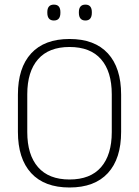

<svg xmlns="http://www.w3.org/2000/svg" viewBox="-20 -822 617 852"><path d="M288.5 10Q177 10 118.2 -54Q59.5 -118 59.5 -237V-402Q59.5 -521 118.2 -585Q177 -649 288.5 -649Q400 -649 458.8 -585Q517.5 -521 517.5 -402V-237Q517.5 -118 458.8 -54Q400 10 288.5 10ZM288.5 -25.5Q381 -25.5 428.5 -80.2Q476 -135 476 -236V-403.5Q476 -504.5 428.5 -559Q381 -613.5 288.5 -613.5Q196.5 -613.5 148.8 -559Q101 -504.5 101 -403.5V-236Q101 -135 148.8 -80.2Q196.5 -25.5 288.5 -25.5ZM219 -731Q204.5 -731 197.2 -739.8Q190 -748.5 190 -765V-768.5Q190 -784.5 197.2 -793Q204.5 -801.5 219 -801.5Q234 -801.5 241 -793Q248 -784.5 248 -768.5V-765Q248 -748.5 241 -739.8Q234 -731 219 -731ZM359 -731Q344.5 -731 337.2 -739.8Q330 -748.5 330 -765V-768.5Q330 -784.5 337.2 -793Q344.5 -801.5 359 -801.5Q373.5 -801.5 380.5 -793Q387.5 -784.5 387.5 -768.5V-765Q387.5 -748.5 380.5 -739.8Q373.5 -731 359 -731Z"/></svg>

Font: Anek Gurmukhi Medium ExtraLight
Style: Regular
Weight: 250
Version: Version 1.003